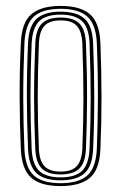

<svg xmlns="http://www.w3.org/2000/svg" viewBox="-20 -627 412 654"><path d="M186.5 6.8Q117 6.8 85.5 -22.4Q54 -51.5 51 -118.8Q47.2 -205.8 46.9 -293.9Q46.5 -382 51 -480.8Q54 -550.5 86.9 -578.6Q119.8 -606.8 186.5 -606.8Q254.5 -606.8 286.9 -578.1Q319.2 -549.5 322 -480.2Q329.5 -292 322 -118.8Q319 -48.8 285.9 -21Q252.8 6.8 186.5 6.8ZM186.5 -3Q248 -3 277.4 -29.2Q306.8 -55.5 309.8 -119.2Q313 -199.8 313.4 -289.8Q313.8 -379.8 309.8 -480Q307 -544.2 277.4 -570.6Q247.8 -597 186.5 -597Q124.5 -597 95.2 -570.4Q66 -543.8 63.2 -480Q59 -380.2 59.2 -293.2Q59.5 -206.2 63.2 -119.2Q66 -56.2 95.1 -29.6Q124.2 -3 186.5 -3ZM186.5 -12.8Q129.5 -12.8 103.8 -37.6Q78 -62.5 75.5 -119.8Q71.8 -208.8 71.5 -294.4Q71.2 -380 75.5 -479.5Q78 -538.2 104.5 -562.8Q131 -587.2 186.5 -587.2Q241 -587.2 267.9 -563.4Q294.8 -539.5 297.2 -479.5Q301 -386 301.1 -297.4Q301.2 -208.8 297.2 -120Q294.8 -61 268 -36.9Q241.2 -12.8 186.5 -12.8ZM186.5 -22.8Q237 -22.8 259.9 -45.5Q282.8 -68.2 285 -120.8Q288.8 -208 288.9 -293.2Q289 -378.5 285 -479Q283 -533.8 258.9 -555.5Q234.8 -577.2 186.5 -577.2Q136 -577.2 113.1 -554.4Q90.2 -531.5 87.8 -478.8Q83.8 -383.5 83.8 -298.8Q83.8 -214 87.8 -120Q90.2 -67 113.6 -44.9Q137 -22.8 186.5 -22.8ZM186.5 -32.8Q142.5 -32.8 122.4 -53.1Q102.2 -73.5 100.2 -120Q96.2 -211.5 96.1 -295.6Q96 -379.8 100.2 -478.5Q102.2 -527 122.9 -547.1Q143.5 -567.2 186.5 -567.2Q230.5 -567.2 250.6 -546.8Q270.8 -526.2 272.8 -478.2Q276.8 -376 276.5 -290.6Q276.2 -205.2 272.8 -121Q270.8 -73.2 250.4 -53Q230 -32.8 186.5 -32.8ZM186.5 -42.5Q224 -42.5 241.2 -60.8Q258.5 -79 260.5 -121.2Q264.2 -210 264.2 -292.8Q264.2 -375.5 260.5 -477.8Q258.8 -520.2 241.6 -538.9Q224.5 -557.5 186.5 -557.5Q148.8 -557.5 131.5 -539.1Q114.2 -520.8 112.5 -478.5Q108.5 -380 108.5 -296.5Q108.5 -213 112.5 -120.2Q114.2 -79.2 131.5 -60.9Q148.8 -42.5 186.5 -42.5Z"/></svg>

Font: Big Shoulders Inline Text Light
Style: Regular
Weight: 300
Designer: Patric King
Foundry: XO Type Co
Version: Version 1.000